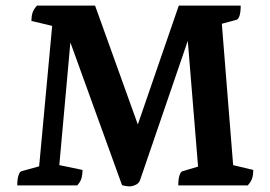

<svg xmlns="http://www.w3.org/2000/svg" viewBox="-20 -661 963 684"><path d="M441.5 3Q436.2 3 426.9 1.5Q417.5 0.1 414.6 -1.8L204 -583.7H237.4L188.6 -42.7L179.7 -75.2L274.1 -55.6Q274.1 -39.3 270.4 -26.3Q266.7 -13.3 255.2 -0.5H41.5Q41.5 -22.3 45.8 -36.1Q50 -49.9 57.5 -51.3L133.2 -72.3L116.7 -38.7L169 -602.7L176.3 -566.3L91.9 -586.4Q91.9 -603.1 95.9 -615.6Q99.8 -628.1 111.7 -641H318.7L497.8 -143H445.3L616.9 -641H837.5Q837.5 -619.1 833.5 -605.6Q829.5 -592.1 821.5 -590.1L739.7 -568.1L767.9 -606L813.1 -41.1L798 -75.7L882.3 -55.6Q882.3 -39.3 878.4 -26.3Q874.4 -13.3 862.5 -0.5H615.1Q615.1 -22.3 619.4 -36.1Q623.6 -49.9 631.1 -51.3L707.3 -73.9L688.1 -37.1L642.8 -590.9H674.8L479.1 -19.7Q475.1 -7.8 463.1 -2.4Q451.1 3 441.5 3Z"/></svg>

Font: Petrona
Style: Regular
Weight: 400
Designer: Ringo R. Seeber
Foundry: Ringo R. Seeber
Version: Version 2.001; ttfautohint (v1.8.3)